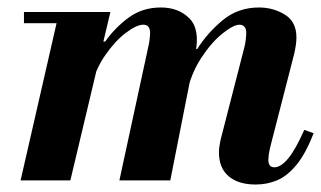

<svg xmlns="http://www.w3.org/2000/svg" viewBox="-20 -482 858 513"><path d="M663 11Q617 11 591 -11Q565 -33 565 -75Q565 -85 566.5 -92.5Q568 -100 569 -107L633 -356Q635 -363 636.5 -375Q638 -387 638 -394Q638 -405 633 -410.5Q628 -416 620 -416Q604 -416 574.5 -392.5Q545 -369 517.5 -327Q490 -285 478 -229L500 -351H507Q534 -394 575 -428Q616 -462 672 -462Q710 -462 741 -443Q772 -424 772 -382Q772 -364 766 -338L702 -89Q699 -76 698 -68Q697 -60 697 -55Q697 -35 713 -35Q730 -35 749.5 -58Q769 -81 793 -135L818 -126Q797 -72 772.5 -42Q748 -12 721 -0.5Q694 11 663 11ZM35 0 138 -450H275L168 0ZM299 0 376 -356Q378 -363 379.5 -375Q381 -387 381 -394Q381 -405 376.5 -410.5Q372 -416 363 -416Q345 -416 316.5 -394.5Q288 -373 261.5 -335Q235 -297 222 -246L254 -371H261Q288 -409 324.5 -435.5Q361 -462 410 -462Q457 -462 486 -433Q515 -404 502 -339L435 0ZM44 -420V-450H263V-420Z"/></svg>

Font: Libre Bodoni
Style: Italic
Weight: 400
Italic angle: -13°
Designer: Pablo Impallari, Rodrigo Fuenzalida
Foundry: Impallari Type
Version: Version 2.005;gftools[0.9.23]